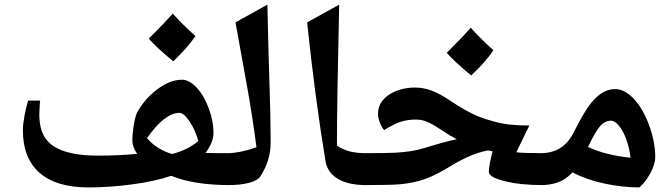

<svg xmlns="http://www.w3.org/2000/svg" viewBox="-20 -800 2942 840"><path d="M366.7 20Q226.6 20 153.3 -43.7Q80.1 -107.4 80.1 -231Q80.1 -255.4 87.2 -293.7Q94.2 -332 103 -359.9H155.8L154.3 -347.2L151.9 -301.8Q151.9 -232.9 179.2 -194.3Q206.5 -155.8 264.2 -137.5Q321.8 -119.1 409.7 -119.1Q501 -119.1 580.1 -127Q559.1 -157.2 559.1 -185.1Q559.1 -214.8 565.7 -254.2Q572.3 -293.5 580.1 -308.1Q612.8 -367.7 668.2 -409.4Q723.6 -451.2 776.9 -451.2Q808.1 -451.2 840.3 -416.7Q872.6 -382.3 893.3 -325.9Q914.1 -269.5 914.1 -219.2Q914.1 -177.2 878.9 -130.9L932.6 -129.9H987.8Q998 -129.9 998 -120.1V0Q998 9.8 987.8 9.8Q828.6 9.8 729 -30.8Q658.7 -6.8 558.8 6.6Q459 20 366.7 20ZM623 -195.8Q663.1 -147.5 732.9 -126Q804.2 -145.5 847.7 -183.1Q834.5 -231.4 809.3 -268.8Q784.2 -306.2 764.6 -306.2Q701.2 -306.2 623 -195.8ZM835 -642.1Q799.3 -589.4 737.8 -531.7Q664.6 -592.3 630.9 -630.9Q701.7 -701.7 735.8 -740.7Q776.4 -694.8 835 -642.1Z M1102.1 -155.8Q1083.5 -297.9 1058.8 -433.8Q1034.2 -569.8 1010.3 -702.1L1149.9 -779.8Q1153.8 -585.4 1158.9 -435.1Q1164.1 -284.7 1164.1 -176.8Q1164.1 -137.7 1153.3 -101.3Q1142.6 -64.9 1118.2 -26.9Q1106.9 -10.3 1069.8 -0.2Q1032.7 9.8 978 9.8Q968.3 9.8 968.3 0V-120.1Q968.3 -129.9 978 -129.9Q1002 -129.9 1035.9 -137Q1069.8 -144 1102.1 -155.8Z M1463.9 -779.8Q1454.1 -350.1 1454.1 -163.1Q1480 -145.5 1509.8 -137.7Q1539.6 -129.9 1583 -129.9Q1592.8 -129.9 1592.8 -120.1V0Q1592.8 9.8 1583 9.8Q1503.4 9.8 1457.8 -17.8Q1412.1 -45.4 1403.8 -96.2Q1356.4 -386.7 1323.7 -702.1Z M1572.8 9.8Q1563 9.8 1563 0V-120.1Q1563 -129.9 1572.8 -129.9Q1677.2 -129.9 1712.6 -132.1Q1748 -134.3 1778.1 -138.9Q1808.1 -143.6 1835 -151.9Q1928.2 -180.7 1978.5 -190.9Q1949.7 -206.1 1927 -221.2Q1904.3 -236.3 1884 -248.8Q1863.8 -261.2 1843.5 -269Q1823.2 -276.9 1799.8 -276.9Q1765.1 -276.9 1735.8 -268.1Q1706.5 -259.3 1660.6 -231Q1650.4 -241.2 1642.1 -262.5Q1633.8 -283.7 1633.8 -301.8Q1633.8 -335.9 1655 -361.8Q1676.3 -387.7 1714.1 -402.3Q1752 -417 1795.9 -417Q1832.5 -417 1867.9 -403.8Q1903.3 -390.6 1946.3 -361.8Q1984.4 -335.9 2017.1 -317.9Q2049.8 -299.8 2074.2 -290Q2098.6 -280.3 2137 -269.5Q2175.3 -258.8 2210.4 -254.9Q2245.6 -251 2295.9 -251L2238.8 -133.8Q2268.1 -129.9 2356 -129.9Q2365.7 -129.9 2365.7 -120.1V0Q2365.7 9.8 2356 9.8Q2256.3 9.8 2187.5 -7.6Q2118.7 -24.9 2118.7 -47.9Q2118.7 -73.7 2134.8 -138.2L2115.7 -142.1Q2072.3 -133.8 2030 -115Q1987.8 -96.2 1939 -65.9Q1901.9 -43.5 1870.4 -29.3Q1838.9 -15.1 1805.7 -6.6Q1772.5 2 1732.2 5.9Q1691.9 9.8 1572.8 9.8ZM2138.7 -580.1Q2103 -527.3 2041.5 -469.7Q1968.3 -530.3 1934.6 -568.8Q2005.4 -639.6 2039.6 -678.7Q2080.1 -632.8 2138.7 -580.1Z M2776.9 20Q2702.6 20 2623.5 2.9Q2544.4 -14.2 2484.9 -45.9Q2456.1 -15.1 2422.4 -2.7Q2388.7 9.8 2345.7 9.8Q2335.9 9.8 2335.9 0V-120.1Q2335.9 -129.9 2345.7 -129.9Q2442.9 -129.9 2487.8 -216.8Q2530.8 -301.8 2556.9 -337.4Q2583 -373 2610.8 -391.6Q2638.7 -410.2 2671.9 -410.2Q2712.4 -410.2 2752.4 -368.2Q2792.5 -326.2 2819.6 -252.7Q2846.7 -179.2 2846.7 -112.8Q2846.7 -81.5 2825 -41.5Q2803.2 -1.5 2776.9 20ZM2653.8 -272Q2626.5 -272 2605.7 -248.5Q2585 -225.1 2552.7 -157.2Q2627.9 -121.1 2738.8 -109.9Q2733.4 -153.3 2720.2 -189.9Q2707 -226.6 2688.5 -249.3Q2669.9 -272 2653.8 -272Z"/></svg>

Font: Sahl Naskh
Style: Bold
Weight: 700
Designer: Pascal Zoghbi
Version: Version 1.001